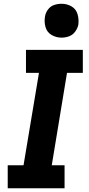

<svg xmlns="http://www.w3.org/2000/svg" viewBox="-20 -1000 472 1020"><path d="M21 0H323V-122H255L336 -613H420V-735H118V-613H187L105 -122H21ZM307 -800Q327 -800 346.5 -807Q366 -814 379 -831.5Q392 -849 396 -868Q400 -897 392 -924.5Q384 -952 360 -966Q336 -980 307 -980Q287 -980 267.5 -973.5Q248 -967 235 -949.5Q222 -932 219 -912Q214 -883 222 -855.5Q230 -828 254.5 -814Q279 -800 307 -800Z"/></svg>

Font: Iosevka Sparkle Heavy
Style: Italic
Weight: 900
Italic angle: -9°
Designer: Belleve Invis
Foundry: Belleve Invis
Version: Version 4.5.0; ttfautohint (v1.8.3)